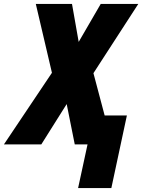

<svg xmlns="http://www.w3.org/2000/svg" viewBox="-80 -734 723 976"><path d="M317 222H486L565 -147H452L395 -362L623 -714H432L320 -521L286 -714H102L184 -364L-60 0H130L259 -205L300 0H365Z"/></svg>

Font: Noto Sans Condensed Black
Style: Italic
Weight: 900
Width: 3
Italic angle: -12°
Designer: Monotype Design Team
Foundry: Monotype Imaging Inc.
Version: Version 2.013